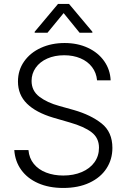

<svg xmlns="http://www.w3.org/2000/svg" viewBox="-20 -933 638 965"><path d="M302.7 -655.3Q254.9 -655.3 217.5 -638.7Q180.2 -622.1 159.4 -592.5Q138.7 -563 138.7 -526.4Q138.7 -476.6 178 -446.8Q217.3 -417 278.3 -400.4L351.6 -379.9Q436.5 -355.5 490.7 -312.5Q544.9 -269.5 544.9 -189.5Q544.9 -131.8 515.1 -86.2Q485.4 -40.5 429.4 -14.4Q373.5 11.7 297.9 11.7Q226.1 11.7 171.9 -12.2Q117.7 -36.1 86.7 -79.1Q55.7 -122.1 51.8 -178.7H123Q126.5 -138.2 149.9 -109.4Q173.3 -80.6 211.9 -65.7Q250.5 -50.8 297.9 -50.8Q349.6 -50.8 390.6 -68.1Q431.6 -85.4 454.6 -117.2Q477.5 -148.9 477.5 -190.4Q477.5 -239.7 440.2 -268.3Q402.8 -296.9 331.1 -317.4L247.1 -341.8Q160.6 -367.7 115.5 -412.1Q70.3 -456.5 70.3 -523.4Q70.3 -580.1 101.1 -624Q131.8 -668 185.3 -692.4Q238.8 -716.8 304.7 -716.8Q370.1 -716.8 421.9 -692.6Q473.6 -668.5 503.7 -625.7Q533.7 -583 536.1 -529.3H467.8Q464.4 -567.4 442.6 -595.9Q420.9 -624.5 384.5 -639.9Q348.1 -655.3 302.7 -655.3ZM299.8 -867.2 218.8 -768.6H154.3V-773.4L271.5 -913.1H327.1L444.3 -773.4V-768.6H379.9Z"/></svg>

Font: Pretendard Light
Style: Regular
Weight: 300
Designer: Base glyphs from Inter by Rasmus Andersson; Hangeul glyphs from Noto Sans CJK(Source Han Sans) by Jang Soo-young and Kan
Foundry: Kil Hyung-jin
Version: Version 1.309